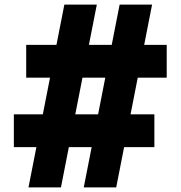

<svg xmlns="http://www.w3.org/2000/svg" viewBox="-20 -820 790 840"><path d="M403.6 -800 246.6 0H104.6L261.6 -800ZM645.4 -800 488.4 0H346.4L503.4 -800ZM94.6 -623.8H709.4V-480.2H94.6ZM40.6 -319.8H655.4V-176.2H40.6Z"/></svg>

Font: Martian Mono SemiExpanded
Style: Regular
Weight: 400
Width: 6
Monospace: yes
Designer: Roman Shamin
Foundry: Evil Martians
Version: Version 1.000